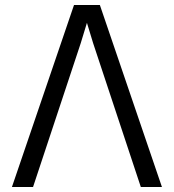

<svg xmlns="http://www.w3.org/2000/svg" viewBox="-20 -753 700 773"><path d="M28 0H113L305 -579L330 -661L355 -579L547 0H632L382 -733H278Z"/></svg>

Font: Kreadon Medium
Style: Regular
Weight: 500
Designer: kohakuno
Foundry: StudioGnu
Version: Version 1.000;Glyphs 3.1.2 (3151)